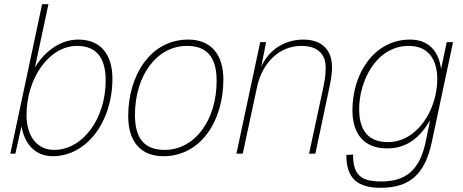

<svg xmlns="http://www.w3.org/2000/svg" viewBox="-20 -730 2201 912"><path d="M231 12C390 12 514 -150 514 -356C514 -474 456 -542 352 -542C270 -542 196 -491 146 -410L210 -710H180L29 0H53L82 -130C96 -50 144 12 231 12ZM237 -18C158 -18 106 -80 106 -184C106 -357 212 -512 346 -512C434 -512 482 -460 482 -348C482 -166 373 -18 237 -18Z M756 12C934 12 1041 -156 1041 -352C1041 -472 982 -542 874 -542C696 -542 589 -374 589 -178C589 -58 648 12 756 12ZM762 -18C668 -18 621 -70 621 -184C621 -370 724 -512 868 -512C962 -512 1009 -460 1009 -346C1009 -160 906 -18 762 -18Z M1103 0H1133L1201 -317C1225 -431 1307 -512 1411 -512C1497 -512 1527 -466 1527 -408C1527 -368 1521 -340 1513 -302L1448 0H1478L1541 -298C1549 -336 1557 -370 1557 -412C1557 -485 1516 -542 1421 -542C1337 -542 1259 -498 1221 -413L1244 -530H1216Z M1787 162C1925 162 1998 100 2031 -55L2132 -530H2102L2075 -402C2065 -482 2020 -542 1928 -542C1758 -542 1654 -382 1654 -206C1654 -94 1709 -25 1819 -25C1913 -25 1975 -77 2023 -159L2002 -57C1974 77 1909 132 1791 132C1693 132 1657 100 1657 4L1625 6C1625 120 1681 162 1787 162ZM1823 -55C1733 -55 1686 -106 1686 -212C1686 -344 1766 -512 1922 -512C2014 -512 2057 -448 2057 -354C2057 -208 1961 -55 1823 -55Z"/></svg>

Font: Geist Thin
Style: Italic
Weight: 100
Italic angle: -12°
Designer: Basement.studio, Andrés Briganti, Mateo Zaragoza
Foundry: Basement.studio, Vercel, Andrés Briganti, Guido Ferreyra, Mateo Zaragoza
Version: Version 1.500